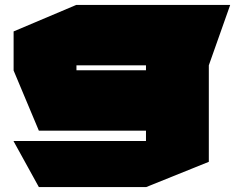

<svg xmlns="http://www.w3.org/2000/svg" viewBox="-20 -550 950 776"><path d="M289 -286V-530H910V-529L824 -286ZM137 206 35 21V20H570V206ZM137 -22 35 -265V-266H570V-22ZM35 -266V-423L288 -530H289V-266ZM570 206V-286H824V104L571 206Z"/></svg>

Font: Foldit Black
Style: Regular
Weight: 900
Version: Version 1.003